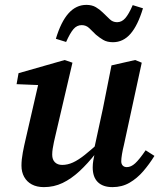

<svg xmlns="http://www.w3.org/2000/svg" viewBox="-20 -753 658 787"><path d="M160 14Q131 14 110.5 3Q90 -8 79 -28Q68 -48 68 -74Q68 -99 73.5 -128Q79 -157 85 -182L143 -434L170 -403L48 -408L56 -453L245 -507L277 -496L208 -201Q204 -185 201 -170.5Q198 -156 196 -143.5Q194 -131 194 -119Q194 -99 205 -88Q216 -77 235 -77Q257 -77 279 -87Q301 -97 328 -118.5Q355 -140 391 -173L397 -125H373Q339 -82 305.5 -51Q272 -20 236.5 -3Q201 14 160 14ZM441 14Q402 14 381 -6.5Q360 -27 360 -67Q360 -81 362.5 -95.5Q365 -110 369 -129H363L402 -309Q411 -353 419.5 -397Q428 -441 437 -485L534 -507L561 -496L488 -159Q483 -139 480 -121Q477 -103 477 -92Q477 -81 483 -74.5Q489 -68 500 -68Q517 -68 534 -83.5Q551 -99 577 -137L613 -114Q592 -80 567 -51Q542 -22 511 -4Q480 14 441 14ZM209 -594Q230 -664 261 -698.5Q292 -733 334 -733Q357 -733 373 -723.5Q389 -714 401 -702Q417 -687 429.5 -674.5Q442 -662 460 -662Q479 -662 493.5 -678.5Q508 -695 524 -732L566 -719Q545 -649 515 -614.5Q485 -580 443 -580Q419 -580 403 -589.5Q387 -599 373 -611Q359 -625 346 -637.5Q333 -650 315 -650Q295 -650 281 -633.5Q267 -617 251 -581Z"/></svg>

Font: Source Serif 4 SemiBold
Style: Italic
Weight: 600
Italic angle: -12°
Designer: Frank Grießhammer
Foundry: Adobe Systems Incorporated
Version: Version 4.004;hotconv 1.0.116;makeotfexe 2.5.65601